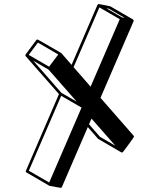

<svg xmlns="http://www.w3.org/2000/svg" viewBox="-20 -844 772 930"><path d="M273.4 65.9 219.7 56.2 107.9 -8.8Q104.5 -10.7 104.5 -14.6Q104.5 -16.1 265.6 -388.2L104 -572.3L103 -574.7V-577.6L104 -580.1L156.2 -650.4Q158.2 -652.8 161.6 -652.8Q163.1 -652.8 219.2 -620.4Q275.4 -587.9 275.9 -587.4L276.9 -586.9L326.7 -529.8L452.1 -820.3H452.6V-820.8Q453.1 -821.8 453.6 -822Q454.1 -822.3 454.1 -822.5Q454.1 -822.8 456.1 -823.7H456.5V-824.2H459.5L486.3 -819.3Q513.2 -814 514.2 -813.5L624.5 -749.5V-749H625L626.5 -747.1H627L627.4 -744.1L627 -741.2L466.8 -370.1L627.4 -186.5Q628.9 -184.6 629.4 -182.6Q629.4 -180.2 602.1 -143.1L575.7 -107.9Q574.2 -106.4 574 -106.4Q573.7 -106.4 573.2 -106.2Q572.8 -106 571.8 -105.5L567.4 -106L455.1 -171.4L405.3 -228.5L279.8 62Q277.3 65.9 273.4 65.9ZM584 -757.3 508.3 -801.3 495.1 -803.7 570.8 -759.8ZM418.9 -424.3 560.1 -751 461.4 -808.1 336.4 -518.6ZM217.8 -521 262.2 -580.1 163.6 -637.7 119.1 -578.1ZM351.6 -351.6 215.3 -506.8 141.1 -549.8 277.3 -394.5ZM218.3 40 375 -322.8 276.4 -379.9 119.6 -17.1ZM538.6 -138.2 423.3 -269.5 411.1 -242.2 464.4 -181.2Z"/></svg>

Font: 3D Isometric
Style: Bold
Weight: 700
Designer: GGBotNet
Foundry: GGBotNet
Version: 1.14